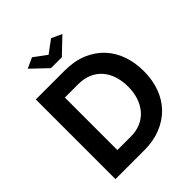

<svg xmlns="http://www.w3.org/2000/svg" viewBox="-247 -1062 1210 1210"><g transform="rotate(-45 358.0 -457.5)"><path d="M245 -915 330 -852 415 -915 484 -883 378 -782H281L175 -883ZM74 0V-710H332Q419 -710 484.5 -682Q550 -654 594 -606Q638 -558 660 -493.5Q682 -429 682 -356Q682 -275 657.5 -209.5Q633 -144 587 -97.5Q541 -51 476.5 -25.5Q412 0 332 0ZM543 -356Q543 -407 529 -450Q515 -493 488 -524Q461 -555 421.5 -572Q382 -589 332 -589H212V-121H332Q383 -121 422.5 -139Q462 -157 488.5 -188.5Q515 -220 529 -263Q543 -306 543 -356Z"/></g></svg>

Font: Oxford Sans
Style: Bold
Weight: 700
Designer: Matt McInerney, Pablo Impallari, Rodrigo Fuenzalida
Foundry: Matt McInerney, Pablo Impallari, Rodrigo Fuenzalida
Version: Version 3.000g; ttfautohint (v1.5) -l 8 -r 28 -G 28 -x 14 -D